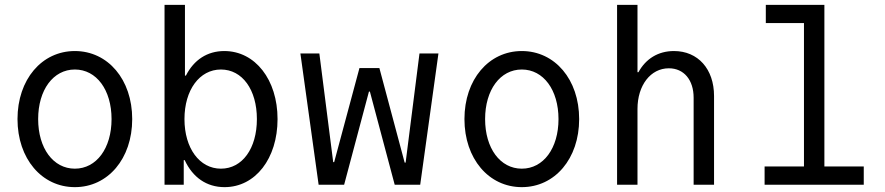

<svg xmlns="http://www.w3.org/2000/svg" viewBox="-20 -760 3640 790"><path d="M288 10C424 10 524 -107 524 -270C524 -433 424 -550 288 -550C152 -550 52 -433 52 -270C52 -107 152 10 288 10ZM288 -66C199 -66 137 -150 137 -270C137 -390 199 -474 288 -474C377 -474 439 -390 439 -270C439 -150 377 -66 288 -66Z M657 0H736V-101H740C773 -30 830 10 904 10C1031 10 1122 -108 1122 -270C1122 -432 1030 -550 903 -550C833 -550 778 -514 745 -449H741V-740H657ZM889 -66C801 -66 739 -150 739 -270C739 -390 801 -474 889 -474C977 -474 1037 -391 1037 -270C1037 -149 977 -66 889 -66Z M1291 0H1396L1498 -383H1502L1604 0H1709L1784 -540H1706L1649 -91H1645L1541 -480H1459L1355 -93H1351L1294 -540H1216Z M2127 10C2263 10 2363 -107 2363 -270C2363 -433 2263 -550 2127 -550C1991 -550 1891 -433 1891 -270C1891 -107 1991 10 2127 10ZM2127 -66C2038 -66 1976 -150 1976 -270C1976 -390 2038 -474 2127 -474C2216 -474 2278 -390 2278 -270C2278 -150 2216 -66 2127 -66Z M2519 0H2603V-312C2603 -409 2657 -479 2732 -479C2794 -479 2834 -431 2834 -358V0H2918V-365C2918 -476 2852 -550 2753 -550C2688 -550 2637 -518 2607 -463H2603V-740H2519Z M3126 0H3534V-75H3372V-740H3131V-665H3288V-75H3126Z"/></svg>

Font: CommitMonoNiceRocks
Style: Regular
Weight: 400
Monospace: yes
Designer: Eigil Nikolajsen
Foundry: Eigil Nikolajsen
Version: Version 1.143